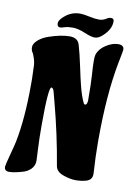

<svg xmlns="http://www.w3.org/2000/svg" viewBox="-108 -932 714 1032"><g transform="rotate(10 248.5 -416.0)"><path d="M381 -768Q362 -752 343 -752Q324 -752 286 -768Q248 -784 220 -784Q192 -784 175.5 -778.5Q159 -773 152 -773Q135 -773 135 -793Q135 -813 168.5 -839Q202 -865 246 -865Q264 -865 295.5 -858Q327 -851 350 -851Q373 -851 394 -866Q403 -871 413 -871Q429 -871 429 -854Q429 -809 381 -768ZM51 -474 49 -533V-539Q49 -568 36 -600L32 -610Q21 -624 21 -643Q21 -662 43 -681.5Q65 -701 97 -712Q164 -735 211 -735Q258 -735 267 -695Q279 -655 293.5 -586.5Q308 -518 314 -495Q330 -428 349 -391Q352 -388 356 -388Q366 -388 368 -411Q368 -501 364.5 -550.5Q361 -600 361 -626.5Q361 -653 364 -662Q375 -695 409.5 -717Q444 -739 475.5 -739Q507 -739 507 -714Q507 -708 493 -638Q459 -461 459 -208Q459 -124 465 -31V-27Q465 5 431 14Q405 21 375.5 21Q346 21 307.5 7.5Q269 -6 264 -37Q236 -205 191 -374L176 -431Q170 -447 162 -447Q145 -447 145 -237Q145 -165 148 -110Q151 -55 151 -45Q151 -18 132.5 0.5Q114 19 87 26Q42 39 16 39Q-10 39 -10 15Q-10 7 6 -52.5Q22 -112 25 -128Q51 -258 51 -443Z"/></g></svg>

Font: Chicle
Style: Regular
Weight: 400
Designer: Angel Koziupa and Alejandro Paul
Foundry: Angel Koziupa and Alejandro Paul
Version: Version 1.000